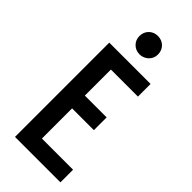

<svg xmlns="http://www.w3.org/2000/svg" viewBox="-296 -1005 1059 1059"><g transform="rotate(45 233.5 -475.5)"><path d="M77.1 -735.4Q118.2 -735.4 241.2 -735.4Q280.3 -735.4 399.4 -735.4Q399.4 -710.9 399.4 -636.7Q346.7 -636.7 188.5 -636.7Q188.5 -585.9 188.5 -433.6Q230.5 -433.6 358.4 -433.6Q358.4 -409.2 358.4 -334Q315.4 -334 188.5 -334Q188.5 -275.4 188.5 -98.6Q249 -98.6 431.6 -98.6Q431.6 -74.2 431.6 0Q342.8 0 77.1 0Q77.1 -183.6 77.1 -735.4ZM189.5 -828.1Q168.9 -848.6 168.9 -878.9Q168.9 -910.2 189.5 -930.7Q210 -951.2 241.2 -951.2Q272.5 -951.2 293 -930.7Q313.5 -910.2 313.5 -878.9Q313.5 -848.6 292 -828.1Q277.3 -814.5 257.8 -809.6Q250 -807.6 241.2 -807.6Q210 -807.6 189.5 -828.1Z"/></g></svg>

Font: Alata=Ham
Style: Regular
Weight: 400
Designer: Spyros Zevelakis, Eben Sorkin
Version: Version 1.004